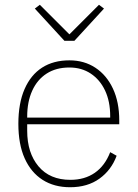

<svg xmlns="http://www.w3.org/2000/svg" viewBox="-20 -773 577 805"><path d="M274 12Q207 12 158.5 -19Q110 -50 83.5 -109Q57 -168 57 -254Q57 -340 83 -399.5Q109 -459 156.5 -489.5Q204 -520 271 -520Q333 -520 380 -489Q427 -458 453.5 -401.5Q480 -345 480 -268V-252H94V-225Q94 -132 141.5 -75.5Q189 -19 275 -19Q335 -19 377.5 -48.5Q420 -78 442 -135L469 -120Q447 -60 397 -24Q347 12 274 12ZM271 -490Q215 -490 175.5 -464.5Q136 -439 115 -392.5Q94 -346 94 -284V-280H442V-286Q442 -348 420.5 -393.5Q399 -439 360.5 -464.5Q322 -490 271 -490ZM292 -602H250L126 -737L147 -753L271 -629L395 -753L416 -737Z"/></svg>

Font: IBM Plex Sans ExtraLight
Style: Regular
Weight: 250
Designer: Mike Abbink, Paul van der Laan, Pieter van Rosmalen
Foundry: Bold Monday
Version: Version 3.201